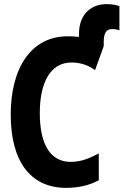

<svg xmlns="http://www.w3.org/2000/svg" viewBox="-20 -901 599 931"><path d="M301 10C358 10 414 -2 459 -27V-157C416 -134 373 -116 323 -116C225 -116 173 -200 173 -352C173 -501 224 -598 327 -598C364 -598 404 -588 441 -561L483 -677V-699C483 -747 500 -760 524 -760C540 -760 550 -757 559 -754V-871C546 -876 529 -881 496 -881C429 -881 363 -839 363 -736V-722C346 -724 328 -725 308 -725C132 -725 32 -573 32 -345C32 -121 126 10 301 10Z"/></svg>

Font: Noto Sans Mono ExtraCondensed ExtraBold
Style: Regular
Weight: 800
Width: 2
Designer: Monotype Design Team
Foundry: Monotype Imaging Inc.
Version: Version 2.014